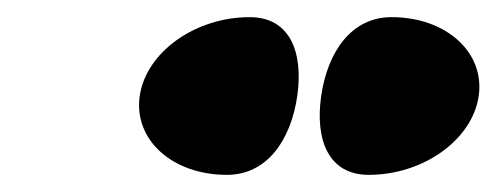

<svg xmlns="http://www.w3.org/2000/svg" viewBox="-20 -811 579 224"><path d="M271.3 -791C207.5 -791 150.4 -750 143 -699C135.7 -648 181 -607 244.7 -607C291.9 -607 319.4 -648 326.8 -699C334.1 -750 318.4 -791 271.3 -791ZM436.7 -791C389.6 -791 362.1 -750 354.7 -699C347.4 -648 363.1 -607 410.2 -607C473.9 -607 531.1 -648 538.5 -699C545.8 -750 500.5 -791 436.7 -791Z"/></svg>

Font: Blink
Style: WideObl
Weight: 400
Designer: Mew Too
Foundry: Cannot Into Space Fonts
Version: Version 001.000